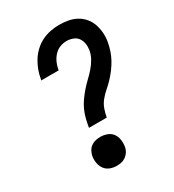

<svg xmlns="http://www.w3.org/2000/svg" viewBox="-182 -845 863 955"><g transform="rotate(-30 250.0 -367.5)"><path d="M180 -225Q184 -249 189.5 -272Q195 -295 205 -317.5Q215 -340 229.5 -360.5Q244 -381 260.5 -400Q277 -419 295.5 -436.5Q314 -454 330.5 -473Q347 -492 359 -513.5Q371 -535 375 -559Q378 -578 375 -596Q372 -614 362 -628Q352 -642 334.5 -648.5Q317 -655 299 -655Q279 -655 260 -647.5Q241 -640 227 -624.5Q213 -609 204.5 -590Q196 -571 193 -552L192 -548H92L94 -555Q98 -580 107 -604Q116 -628 130 -650.5Q144 -673 164 -691.5Q184 -710 207.5 -721.5Q231 -733 256.5 -738Q282 -743 306 -743Q333 -743 358 -738.5Q383 -734 405 -722Q427 -710 443 -691Q459 -672 467 -648.5Q475 -625 477 -599Q479 -573 474 -546Q470 -524 462.5 -501.5Q455 -479 443.5 -458Q432 -437 417.5 -417.5Q403 -398 386.5 -380.5Q370 -363 351 -346.5Q332 -330 317 -311.5Q302 -293 294 -270.5Q286 -248 282 -225ZM206 8Q186 8 168 1Q150 -6 139 -21Q128 -36 124.5 -55.5Q121 -75 124 -95Q127 -109 134 -122Q141 -135 153 -143.5Q165 -152 178.5 -155Q192 -158 206 -158Q226 -158 244.5 -151Q263 -144 274 -129Q285 -114 288 -94.5Q291 -75 288 -55Q286 -41 278.5 -28.5Q271 -16 259 -7Q247 2 233.5 5Q220 8 206 8Z"/></g></svg>

Font: Iosevka Semibold
Style: Italic
Weight: 600
Italic angle: -9°
Monospace: yes
Designer: Belleve Invis
Foundry: Belleve Invis
Version: Version 32.5.0; ttfautohint (v1.8.4)